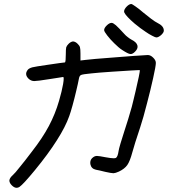

<svg xmlns="http://www.w3.org/2000/svg" viewBox="-20 -918 841 939"><path d="M691.9 -762.7Q677.7 -772 665.5 -781.2Q663.1 -783.2 660.6 -785.2Q637.7 -802.2 618.7 -820.3Q586.9 -850.6 586.9 -861.8Q586.9 -872.6 599.1 -885.3Q611.8 -898.4 622.1 -898.4Q626 -898.4 643.1 -886.2Q660.2 -874.5 679.7 -857.4Q699.7 -840.8 719.7 -825.7Q740.2 -810.5 749 -806.6Q765.1 -798.8 773.4 -789.1Q781.2 -779.8 781.2 -768.1Q781.2 -758.8 768.1 -746.6Q754.4 -734.9 744.6 -734.9Q739.7 -734.9 724.1 -743.2Q708.5 -751 691.9 -762.7ZM578.6 -672.9Q569.8 -678.2 559.1 -687.5Q548.8 -696.3 538.6 -706.5Q519 -725.6 504.4 -744.6Q489.3 -763.7 489.3 -771Q489.3 -781.2 502.4 -793.9Q515.1 -806.2 525.9 -806.2Q533.2 -806.2 546.9 -794.4Q560.5 -782.2 588.9 -751Q594.7 -744.1 605 -736.3Q614.7 -728.5 623 -724.1Q647.5 -711.9 651.9 -696.3Q652.8 -692.9 652.8 -689.5Q652.8 -677.7 640.6 -665.5Q627.9 -652.3 616.7 -653.8Q605.5 -655.3 578.6 -672.9ZM38.1 -11.2Q26.4 -22.9 25.9 -33.7Q25.9 -34.7 25.9 -35.6Q26.9 -47.4 41.5 -60.5Q48.8 -67.9 56.6 -76.2Q64.5 -85 82 -107.4Q91.3 -119.1 105 -136.2Q118.2 -153.8 137.2 -178.2Q187.5 -242.7 218.8 -301.3Q250 -359.9 268.6 -424.3Q282.7 -472.7 288.6 -506.8Q291.5 -524.4 291.5 -533.2Q291.5 -541.5 288.6 -541.5Q286.6 -541 267.1 -538.1Q247.6 -535.2 222.7 -531.2Q162.6 -521.5 147 -521.5Q131.3 -522 119.6 -533.2Q108.4 -544.4 107.9 -555.2Q106.9 -565.4 116.2 -577.1Q122.6 -584.5 138.7 -588.9Q155.3 -592.8 210 -600.6Q244.6 -605.5 270.5 -609.4Q296.4 -612.8 297.9 -612.8Q299.3 -612.8 300.8 -624.5Q301.8 -635.7 301.8 -651.9Q301.8 -677.2 303.7 -686Q306.2 -694.3 314.5 -702.6Q319.3 -708 326.2 -711.9Q333 -715.3 337.4 -715.3Q342.3 -715.3 349.1 -711.9Q356 -708 360.8 -702.6Q369.1 -694.8 371.1 -686.5Q373.5 -678.2 373.5 -656.2Q373.5 -656.2 373.5 -622.1Q381.3 -623 397.9 -625Q407.7 -626.5 446.8 -629.9Q485.4 -633.3 532.7 -636.7Q588.9 -641.1 640.1 -645Q641.1 -645 642.1 -645Q694.3 -648.9 702.6 -648.9Q716.3 -648.9 729 -636.2Q742.2 -623.5 742.2 -610.4Q742.2 -595.2 729 -536.1Q715.8 -476.6 699.2 -413.6Q690.4 -378.9 681.6 -347.7Q672.4 -316.4 665.5 -294.9Q652.8 -257.3 641.6 -221.7Q630.4 -185.5 627 -172.4Q615.7 -129.9 602.5 -110.8Q589.4 -92.3 562 -79.1Q544.9 -71.3 535.2 -70.8Q524.9 -70.8 494.6 -77.6Q481.9 -80.6 468.3 -84Q454.6 -86.9 449.2 -87.9Q426.3 -92.8 421.9 -115.2Q421.4 -119.1 421.4 -122.6Q421.4 -139.6 437 -149.9Q445.8 -155.8 455.1 -155.3Q464.4 -155.3 496.6 -148.9Q522.9 -144 535.6 -144Q543 -144 546.4 -145.5Q555.7 -149.9 560.1 -180.2Q561.5 -189.9 569.3 -216.3Q577.1 -243.2 586.4 -271Q595.7 -299.3 606.9 -335.4Q618.2 -372.1 624.5 -395.5Q628.4 -411.1 633.3 -431.2Q638.2 -451.2 643.1 -472.2Q651.9 -510.7 658.7 -542Q664.1 -569.3 664.1 -573.7Q664.1 -574.7 660.2 -575.2Q651.4 -575.2 620.6 -573.2Q578.1 -570.3 529.3 -567.4Q497.1 -564.9 468.8 -563Q440.4 -560.5 427.2 -559.1Q384.8 -555.2 376.5 -551.3Q368.2 -547.9 365.7 -532.2Q363.8 -522 360.4 -506.3Q356.9 -490.7 352.5 -472.2Q344.7 -438.5 335 -403.3Q325.2 -367.7 318.8 -350.6Q300.3 -297.9 257.8 -231.4Q215.8 -165 150.4 -85.4Q93.3 -16.1 75.2 -3.9Q68.4 0.5 61.5 0.5Q49.8 0.5 38.1 -11.2Z"/></svg>

Font: Casuwalt
Style: Regular
Weight: 400
Designer: Walter E Stewart
Version: 0.1